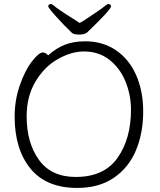

<svg xmlns="http://www.w3.org/2000/svg" viewBox="-20 -911 785 944"><path d="M397 -813Q471 -861 503 -887Q507 -891 513 -891Q519 -891 522.5 -888Q526 -885 526 -880Q526 -864 409 -752Q404 -747 393 -744Q382 -741 369 -741Q344 -741 334 -749Q296 -785 256.5 -829Q217 -873 217 -880Q217 -885 220.5 -888Q224 -891 230 -891Q236 -891 240 -887Q264 -866 341 -818L372 -798Q394 -812 397 -813ZM191 -653Q203 -653 217 -639Q257 -675 300 -691.5Q343 -708 399 -708Q485 -708 550 -664Q615 -620 649.5 -541.5Q684 -463 684 -363Q684 -257 648.5 -172Q613 -87 540 -37Q467 13 360 13Q207 13 129.5 -82.5Q52 -178 52 -337Q52 -419 77.5 -492Q103 -565 137 -609Q171 -653 191 -653ZM352 -41Q492 -41 558 -135Q624 -229 624 -371Q624 -443 597.5 -509Q571 -575 518.5 -616.5Q466 -658 393 -658Q331 -658 264.5 -620.5Q198 -583 154.5 -510Q111 -437 111 -339Q111 -209 171.5 -125Q232 -41 352 -41Z"/></svg>

Font: JyunsaiKaai Light
Style: Regular
Weight: 300
Designer: Fontworks Inc.
Version: Version 0.030;April 7, 2024;FontCreator 14.0.0.2901 64-bit